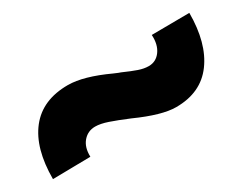

<svg xmlns="http://www.w3.org/2000/svg" viewBox="-40 -599 685 542"><g transform="rotate(-30 302.0 -328.0)"><path d="M187 -430Q237 -430 315 -394Q331 -387 335 -386Q362 -374 379.5 -368Q397 -362 412 -362Q436 -362 450.5 -382Q465 -402 463 -434L586 -435Q586 -337 544 -280Q502 -223 421 -223Q375 -223 295 -259Q259 -274 235.5 -282Q212 -290 195 -290Q171 -290 155.5 -272Q140 -254 141 -223L18 -221Q18 -321 61 -375.5Q104 -430 187 -430Z"/></g></svg>

Font: Lexend Exa HM Xlight
Style: Bold
Weight: 700
Designer: Bonnie Shaver-Troup, Thomas Jockin, Octavio Pardo
Foundry: Lexend
Version: Version 1.091